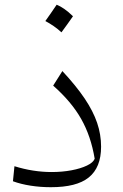

<svg xmlns="http://www.w3.org/2000/svg" viewBox="-20 -779 517 804"><path d="M403.3 -165Q403.3 -215.8 386.7 -264.6Q370.1 -313.5 334.5 -366.5Q298.8 -419.4 241.2 -481.4L202.6 -420.4Q278.8 -353.5 319.8 -281.2Q360.8 -209 376.5 -114.3Q370.1 -98.1 344 -85.7Q317.9 -73.2 279.3 -65.9Q240.7 -58.6 196.3 -58.6Q157.7 -58.6 118.7 -64.7Q79.6 -70.8 40.5 -83L34.2 -20Q67.4 -7.8 108.2 -1.5Q148.9 4.9 192.9 4.9Q246.6 4.9 286.1 -5.1Q325.7 -15.1 351.6 -35.9Q377.4 -56.6 390.4 -88.9Q403.3 -121.1 403.3 -165ZM217.3 -759.3Q205.1 -741.2 193.6 -724.6Q182.1 -708 169.9 -690.9Q187.5 -681.6 204.8 -669.7Q222.2 -657.7 237.3 -643.6Q250 -660.6 262 -677.5Q273.9 -694.3 285.6 -710.9Q265.6 -730.5 248.8 -741.9Q231.9 -753.4 217.3 -759.3Z"/></svg>

Font: Pinar FD VF
Style: Regular
Weight: 300
Designer: Amin Abedi
Version: Version 2.000